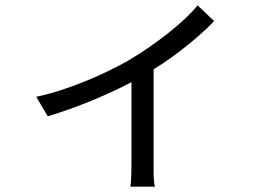

<svg xmlns="http://www.w3.org/2000/svg" viewBox="-20 -623 1040 720"><path d="M783 -544 721 -603C670 -539 562 -456 463 -397C381 -350 243 -287 116 -260L159 -187C268 -219 388 -270 473 -315V-9C473 22 472 62 469 77H561C557 66 556 40 556 15V-363C647 -419 736 -494 783 -544Z"/></svg>

Font: Spoqa Han Sans Neo
Style: Regular
Weight: 400
Designer: [Spoqa Han Sans Neo] Dong-huui Kim ___ Younghwa Kang ___ Yujin Lee ___ [Noto Sans] Ryoko NISHIZUKA ____ (kana & ideograp
Foundry: Spoqa (http://www.spoqa-han-sans.com)
Version: Version 1.100;hotconv 1.0.109;makeotfexe 2.5.65596